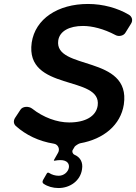

<svg xmlns="http://www.w3.org/2000/svg" viewBox="-20 -725 687 969"><path d="M274 -521C281 -568 330 -594 399 -594C444 -594 503 -580 563 -548C579 -539 604 -544 613 -560L641 -605C652 -622 647 -641 630 -651C574 -684 501 -705 424 -705C272 -705 158 -630 140 -510C105 -261 495 -348 473 -192C465 -138 411 -107 329 -107C268 -107 199 -132 142 -177C125 -190 94 -189 83 -171L56 -130C47 -116 48 -100 60 -89C110 -44 176 -12 251 0C273 3 284 27 273 46L252 83C251 85 254 87 256 86C266 84 276 83 285 83C355 83 331 162 276 162C259 162 242 157 228 148C224 145 218 146 216 151L197 184C193 192 194 199 201 203C220 216 247 224 275 224C334 224 386 187 394 129C400 93 384 68 356 56C347 52 342 40 347 32L357 15C361 10 378 -1 385 -2C503 -23 589 -94 605 -198C642 -450 252 -368 274 -521Z"/></svg>

Font: Trueno
Style: RoundIt
Weight: 400
Designer: Julieta Ulanovsky, Jasper
Foundry: Julieta Ulanovsky, Cannot Into Space Fonts
Version: Version 3.001